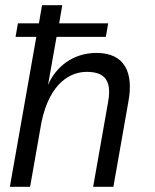

<svg xmlns="http://www.w3.org/2000/svg" viewBox="-20 -720 599 740"><path d="M40 -578H120L18 0H96L140 -250C173 -406 256 -443 314 -443C374 -443 413 -419 397 -329L339 0H417L475 -329C495 -439 462 -516 352 -516C260 -516 194 -461 165 -392L198 -578H388L397 -630H208L220 -700H142L130 -630H49Z"/></svg>

Font: Uncut Sans
Style: Italic
Weight: 400
Italic angle: -10°
Designer: Kasper Nordkvist
Foundry: Uncut Type
Version: Version 1.111;FEAKit 1.0